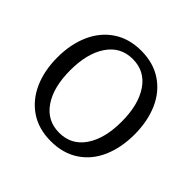

<svg xmlns="http://www.w3.org/2000/svg" viewBox="-175 -875 1066 1066"><g transform="rotate(45 358.0 -342.5)"><path d="M55 -342Q55 -445 90.5 -525.5Q126 -606 194.5 -652Q263 -698 358 -698Q454 -698 522.5 -652Q591 -606 626 -525.5Q661 -445 661 -342Q661 -239 626 -158.5Q591 -78 522.5 -32.5Q454 13 358 13Q262 13 194 -33Q126 -79 90.5 -159Q55 -239 55 -342ZM560 -342Q560 -475 506.5 -553.5Q453 -632 358 -632Q263 -632 209.5 -553.5Q156 -475 156 -342Q156 -209 209.5 -131Q263 -53 358 -53Q453 -53 506.5 -131Q560 -209 560 -342Z"/></g></svg>

Font: Maitree Medium
Style: Regular
Weight: 500
Designer: CadsonDemak Team
Foundry: CadsonDemak
Version: Version 1.000